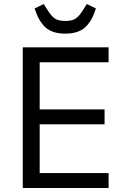

<svg xmlns="http://www.w3.org/2000/svg" viewBox="-20 -933 623 953"><path d="M152 -891 197 -913 218 -880Q234 -854 251.5 -841.5Q269 -829 304 -829Q339 -829 356.5 -841.5Q374 -854 390 -880L411 -913L456 -891Q447 -864 439 -847Q431 -830 414 -809Q397 -788 369.5 -777Q342 -766 304 -766Q266 -766 238.5 -777Q211 -788 194 -809Q177 -830 169 -847Q161 -864 152 -891ZM519 0H93V-698H519V-624H177V-390H499V-316H177V-74H519Z"/></svg>

Font: Aneliza
Style: Regular
Weight: 400
Designer: Mike Abbink, Paul van der Laan, Pieter van Rosmalen
Foundry: Bold Monday
Version: Version 3.0